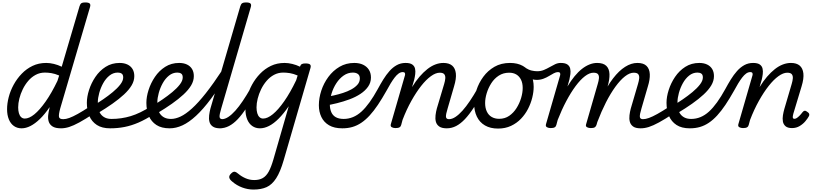

<svg xmlns="http://www.w3.org/2000/svg" viewBox="-20 -1035 6692 1574"><path d="M157 17Q121 17 94 -2Q67 -21 52.5 -56.5Q38 -92 38 -140Q38 -187 51.5 -239Q65 -291 92 -340.5Q119 -390 158 -430.5Q197 -471 247 -495Q297 -519 359 -519Q389 -519 422 -511Q455 -503 486 -488L632 -984Q638 -1003 647.5 -1009Q657 -1015 677 -1015Q707 -1015 715.5 -1006Q724 -997 718 -977L474 -147Q460 -96 463.5 -77Q467 -58 498 -58Q507 -58 511.5 -46.5Q516 -35 514.5 -20.5Q513 -6 505 5.5Q497 17 481 17Q434 17 410.5 1.5Q387 -14 379.5 -38Q372 -62 375 -90.5Q378 -119 385 -145L387 -157Q347 -98 307 -59.5Q267 -21 229.5 -2Q192 17 157 17ZM183 -63Q219 -63 262 -98Q305 -133 354 -202.5Q403 -272 451 -372L465 -416Q430 -431 401 -435.5Q372 -440 348 -440Q307 -440 272.5 -421.5Q238 -403 211.5 -372Q185 -341 166.5 -303Q148 -265 138.5 -226.5Q129 -188 129 -155Q129 -128 135 -107Q141 -86 153.5 -74.5Q166 -63 183 -63Z M480 17Q466 17 459.5 5.5Q453 -6 454.5 -20.5Q456 -35 467 -46.5Q478 -58 499 -58Q520 -58 548 -68Q576 -78 617.5 -101Q659 -124 720 -164Q734 -172 745 -167.5Q756 -163 761 -151Q766 -139 763.5 -125Q761 -111 746 -102Q679 -58 630.5 -31.5Q582 -5 547 6Q512 17 480 17Z M752 -172Q785 -193 826 -221Q867 -249 904.5 -280Q942 -311 966 -342Q990 -373 990 -400Q990 -423 977.5 -431.5Q965 -440 946 -440Q908 -440 877.5 -415.5Q847 -391 826 -353Q805 -315 793.5 -273Q782 -231 782 -198Q782 -167 787.5 -141.5Q793 -116 807 -98Q821 -80 842.5 -70Q864 -60 895 -60Q909 -60 914.5 -48.5Q920 -37 918 -21.5Q916 -6 907 5.5Q898 17 883 17Q816 17 774 -10.5Q732 -38 712 -85Q692 -132 692 -192Q692 -241 710 -297.5Q728 -354 762 -404.5Q796 -455 846 -487Q896 -519 961 -519Q998 -519 1025 -506Q1052 -493 1066.5 -469Q1081 -445 1081 -411Q1081 -372 1059 -335Q1037 -298 996.5 -260.5Q956 -223 902 -185Q848 -147 783 -108Z M883 17Q873 17 870 5.5Q867 -6 868.5 -21.5Q870 -37 877 -48.5Q884 -60 894 -60Q975 -60 1051.5 -83Q1128 -106 1217 -163L1241 -99Q1173 -55 1115 -30Q1057 -5 1000.5 6Q944 17 883 17Z M1240 -172Q1273 -193 1314 -221Q1355 -249 1392.5 -280Q1430 -311 1454 -342Q1478 -373 1478 -400Q1478 -423 1465.5 -431.5Q1453 -440 1434 -440Q1396 -440 1365.5 -415.5Q1335 -391 1314 -353Q1293 -315 1281.5 -273Q1270 -231 1270 -198Q1270 -167 1275.5 -141.5Q1281 -116 1295 -98Q1309 -80 1330.5 -70Q1352 -60 1383 -60Q1397 -60 1402.5 -48.5Q1408 -37 1406 -21.5Q1404 -6 1395 5.5Q1386 17 1371 17Q1304 17 1262 -10.5Q1220 -38 1200 -85Q1180 -132 1180 -192Q1180 -241 1198 -297.5Q1216 -354 1250 -404.5Q1284 -455 1334 -487Q1384 -519 1449 -519Q1486 -519 1513 -506Q1540 -493 1554.5 -469Q1569 -445 1569 -411Q1569 -372 1547 -335Q1525 -298 1484.5 -260.5Q1444 -223 1390 -185Q1336 -147 1271 -108Z M1371 17Q1362 17 1358.5 5.5Q1355 -6 1356 -21.5Q1357 -37 1364 -48.5Q1371 -60 1382 -60Q1418 -60 1460 -79.5Q1502 -99 1553.5 -145.5Q1605 -192 1667 -270.5Q1729 -349 1806 -466Q1811 -475 1823.5 -470.5Q1836 -466 1845 -456.5Q1854 -447 1850 -438Q1775 -313 1710 -226Q1645 -139 1587 -85.5Q1529 -32 1476 -7.5Q1423 17 1371 17Z M1786 17Q1745 17 1724 2Q1703 -13 1697 -37Q1691 -61 1694.5 -89.5Q1698 -118 1705 -145L1950 -984Q1956 -1003 1966 -1009Q1976 -1015 1995 -1015Q2025 -1015 2033.5 -1006Q2042 -997 2036 -977L1794 -147Q1778 -95 1780 -76.5Q1782 -58 1805 -58Q1819 -58 1826 -46.5Q1833 -35 1831 -20.5Q1829 -6 1818 5.5Q1807 17 1786 17Z M1780 17Q1766 17 1759.5 5.5Q1753 -6 1754.5 -20.5Q1756 -35 1767 -46.5Q1778 -58 1799 -58Q1824 -58 1852 -76.5Q1880 -95 1909.5 -128Q1939 -161 1970 -207Q2001 -253 2033 -309Q2040 -322 2054 -320.5Q2068 -319 2077 -309Q2086 -299 2079 -286Q2039 -210 2002 -153Q1965 -96 1929.5 -58.5Q1894 -21 1857.5 -2Q1821 17 1780 17Z M2058 519Q2011 519 1965.5 502Q1920 485 1883 453Q1862 436 1859.5 420Q1857 404 1875 387Q1891 371 1904 373Q1917 375 1934 390Q1960 412 1993.5 426.5Q2027 441 2064 441Q2106 441 2134.5 424.5Q2163 408 2183 371.5Q2203 335 2221 273L2347 -164Q2305 -103 2264.5 -62.5Q2224 -22 2185.5 -2.5Q2147 17 2111 17Q2075 17 2048 -2Q2021 -21 2006.5 -56.5Q1992 -92 1992 -140Q1992 -187 2005.5 -239Q2019 -291 2046 -340.5Q2073 -390 2112 -430.5Q2151 -471 2201 -495Q2251 -519 2313 -519Q2343 -519 2376 -511Q2409 -503 2440 -488V-491Q2445 -505 2455 -510Q2465 -515 2483 -515Q2513 -515 2522 -506Q2531 -497 2525 -477L2306 277Q2278 374 2244 426.5Q2210 479 2165.5 499Q2121 519 2058 519ZM2137 -63Q2173 -63 2217 -99Q2261 -135 2310 -205Q2359 -275 2408 -377L2420 -416Q2385 -431 2356 -435.5Q2327 -440 2302 -440Q2261 -440 2226.5 -421.5Q2192 -403 2165.5 -372Q2139 -341 2120.5 -303Q2102 -265 2092.5 -226.5Q2083 -188 2083 -155Q2083 -128 2089 -107Q2095 -86 2107.5 -74.5Q2120 -63 2137 -63Z M2786 17Q2720 17 2677.5 -8Q2635 -33 2614.5 -76Q2594 -119 2594 -172Q2594 -231 2614 -292Q2634 -353 2672 -404.5Q2710 -456 2763.5 -487.5Q2817 -519 2884 -519Q2927 -519 2957.5 -504Q2988 -489 3004.5 -462.5Q3021 -436 3021 -399Q3021 -358 2997.5 -324.5Q2974 -291 2934.5 -265Q2895 -239 2845 -220.5Q2795 -202 2742.5 -189Q2690 -176 2640 -168L2647 -239Q2678 -244 2716 -252.5Q2754 -261 2791.5 -273Q2829 -285 2860 -302Q2891 -319 2910.5 -341Q2930 -363 2930 -392Q2930 -417 2914 -428.5Q2898 -440 2873 -440Q2832 -440 2797.5 -416Q2763 -392 2737.5 -353Q2712 -314 2698 -268Q2684 -222 2684 -179Q2684 -144 2695.5 -116.5Q2707 -89 2732.5 -74.5Q2758 -60 2798 -60Q2812 -60 2817.5 -48.5Q2823 -37 2821 -21.5Q2819 -6 2810 5.5Q2801 17 2786 17Z M2786 17Q2767 17 2759.5 5.5Q2752 -6 2754 -21.5Q2756 -37 2767 -48.5Q2778 -60 2797 -60Q2837 -60 2873.5 -75Q2910 -90 2943 -120Q2976 -150 3009.5 -196.5Q3043 -243 3077 -305Q3099 -346 3122.5 -384Q3146 -422 3173 -452.5Q3200 -483 3232.5 -501Q3265 -519 3305 -519Q3316 -519 3319 -507.5Q3322 -496 3318 -481.5Q3314 -467 3305 -455.5Q3296 -444 3282 -444Q3264 -444 3247.5 -432Q3231 -420 3215 -399Q3199 -378 3182.5 -351Q3166 -324 3149 -292Q3112 -226 3078 -175.5Q3044 -125 3010.5 -88.5Q2977 -52 2942 -28.5Q2907 -5 2869 6Q2831 17 2786 17Z M3643 17Q3601 17 3580 1.5Q3559 -14 3553 -38Q3547 -62 3550.5 -90.5Q3554 -119 3561 -145L3621 -346Q3629 -372 3630.5 -393Q3632 -414 3622 -426.5Q3612 -439 3585 -439Q3552 -439 3512.5 -410.5Q3473 -382 3432.5 -330.5Q3392 -279 3352.5 -208.5Q3313 -138 3280 -52L3269 -11Q3266 2 3255.5 8.5Q3245 15 3222 15Q3205 15 3192 8Q3179 1 3184 -17L3300 -418Q3303 -429 3299 -436.5Q3295 -444 3283 -444Q3271 -444 3266 -455.5Q3261 -467 3263.5 -481.5Q3266 -496 3277 -507.5Q3288 -519 3305 -519Q3342 -519 3360 -506Q3378 -493 3382.5 -472Q3387 -451 3384 -427.5Q3381 -404 3376 -383L3358 -321Q3388 -370 3419.5 -406.5Q3451 -443 3483.5 -468.5Q3516 -494 3549 -506.5Q3582 -519 3615 -519Q3661 -519 3686.5 -497.5Q3712 -476 3717 -433.5Q3722 -391 3702 -326L3650 -147Q3634 -96 3636 -77Q3638 -58 3661 -58Q3675 -58 3682 -46.5Q3689 -35 3687.5 -20.5Q3686 -6 3675 5.5Q3664 17 3643 17Z M3642 17Q3628 17 3621.5 5.5Q3615 -6 3616.5 -20.5Q3618 -35 3629 -46.5Q3640 -58 3661 -58Q3686 -58 3714 -76.5Q3742 -95 3771.5 -128Q3801 -161 3832 -207Q3863 -253 3895 -309Q3902 -322 3916 -320.5Q3930 -319 3939 -309Q3948 -299 3941 -286Q3901 -210 3864 -153Q3827 -96 3791.5 -58.5Q3756 -21 3719.5 -2Q3683 17 3642 17Z M4063 19Q4000 19 3956 -6.5Q3912 -32 3889.5 -78.5Q3867 -125 3867 -184Q3867 -238 3886 -296.5Q3905 -355 3942 -405.5Q3979 -456 4033.5 -487.5Q4088 -519 4161 -519Q4223 -519 4266.5 -494.5Q4310 -470 4332.5 -425.5Q4355 -381 4355 -323Q4355 -282 4343.5 -235Q4332 -188 4309 -143Q4286 -98 4251 -61.5Q4216 -25 4169 -3Q4122 19 4063 19ZM4072 -61Q4119 -61 4154.5 -85.5Q4190 -110 4214.5 -149Q4239 -188 4252 -231.5Q4265 -275 4265 -314Q4265 -354 4251 -382Q4237 -410 4212.5 -424.5Q4188 -439 4154 -439Q4106 -439 4069 -415Q4032 -391 4007.5 -352.5Q3983 -314 3970 -271Q3957 -228 3957 -190Q3957 -150 3971 -120.5Q3985 -91 4011 -76Q4037 -61 4072 -61Z M4379 -380Q4362 -380 4338.5 -386Q4315 -392 4292.5 -402Q4270 -412 4254 -423Q4245 -430 4244 -442.5Q4243 -455 4248 -466.5Q4253 -478 4263 -483.5Q4273 -489 4284 -481Q4314 -462 4338.5 -456.5Q4363 -451 4384 -451Q4414 -451 4439 -461.5Q4464 -472 4486.5 -485Q4509 -498 4531 -508.5Q4553 -519 4577 -519Q4589 -519 4595.5 -507.5Q4602 -496 4601 -481.5Q4600 -467 4588.5 -455.5Q4577 -444 4554 -444Q4539 -444 4520.5 -434.5Q4502 -425 4481 -412Q4460 -399 4434.5 -389.5Q4409 -380 4379 -380Z M4494 15Q4477 15 4464 8Q4451 1 4456 -17L4572 -418Q4575 -429 4571 -436.5Q4567 -444 4555 -444Q4540 -444 4536 -455.5Q4532 -467 4536 -481.5Q4540 -496 4551 -507.5Q4562 -519 4577 -519Q4614 -519 4632 -506Q4650 -493 4654.5 -472Q4659 -451 4656 -427.5Q4653 -404 4648 -383L4632 -326Q4660 -373 4690 -409.5Q4720 -446 4750.5 -470Q4781 -494 4812.5 -506.5Q4844 -519 4875 -519Q4926 -519 4950.5 -495Q4975 -471 4976.5 -427Q4978 -383 4961 -326L4870 -11Q4866 2 4856 8.5Q4846 15 4823 15Q4806 15 4792.5 8Q4779 1 4785 -17L4880 -346Q4888 -372 4890 -393Q4892 -414 4882.5 -426.5Q4873 -439 4845 -439Q4813 -439 4775.5 -410.5Q4738 -382 4699 -329.5Q4660 -277 4622.5 -206.5Q4585 -136 4552 -52L4541 -11Q4538 2 4527.5 8.5Q4517 15 4494 15ZM5232 17Q5190 17 5169.5 1.5Q5149 -14 5143 -38Q5137 -62 5140.5 -90.5Q5144 -119 5151 -145L5210 -346Q5218 -372 5220 -393Q5222 -414 5212.5 -426.5Q5203 -439 5175 -439Q5142 -439 5103.5 -409Q5065 -379 5025 -324Q4985 -269 4947.5 -195.5Q4910 -122 4877 -35H4838Q4873 -151 4915.5 -240.5Q4958 -330 5006 -392.5Q5054 -455 5104.5 -487Q5155 -519 5205 -519Q5256 -519 5280.5 -494.5Q5305 -470 5307 -426.5Q5309 -383 5291 -326L5239 -147Q5223 -95 5225.5 -76.5Q5228 -58 5251 -58Q5266 -58 5272.5 -46.5Q5279 -35 5277 -20.5Q5275 -6 5264 5.5Q5253 17 5232 17Z M5232 17Q5218 17 5211.5 5.5Q5205 -6 5206.5 -20.5Q5208 -35 5219 -46.5Q5230 -58 5251 -58Q5272 -58 5300 -68Q5328 -78 5369.5 -101Q5411 -124 5472 -164Q5486 -172 5497 -167.5Q5508 -163 5513 -151Q5518 -139 5515.5 -125Q5513 -111 5498 -102Q5431 -58 5382.5 -31.5Q5334 -5 5299 6Q5264 17 5232 17Z M5504 -172Q5537 -193 5578 -221Q5619 -249 5656.5 -280Q5694 -311 5718 -342Q5742 -373 5742 -400Q5742 -423 5729.5 -431.5Q5717 -440 5698 -440Q5660 -440 5629.5 -415.5Q5599 -391 5578 -353Q5557 -315 5545.5 -273Q5534 -231 5534 -198Q5534 -167 5539.5 -141.5Q5545 -116 5559 -98Q5573 -80 5594.5 -70Q5616 -60 5647 -60Q5661 -60 5666.5 -48.5Q5672 -37 5670 -21.5Q5668 -6 5659 5.5Q5650 17 5635 17Q5568 17 5526 -10.5Q5484 -38 5464 -85Q5444 -132 5444 -192Q5444 -241 5462 -297.5Q5480 -354 5514 -404.5Q5548 -455 5598 -487Q5648 -519 5713 -519Q5750 -519 5777 -506Q5804 -493 5818.5 -469Q5833 -445 5833 -411Q5833 -372 5811 -335Q5789 -298 5748.5 -260.5Q5708 -223 5654 -185Q5600 -147 5535 -108Z M5635 17Q5616 17 5608.5 5.5Q5601 -6 5603 -21.5Q5605 -37 5616 -48.5Q5627 -60 5646 -60Q5686 -60 5722.5 -75Q5759 -90 5792 -120Q5825 -150 5858.5 -196.5Q5892 -243 5926 -305Q5948 -346 5971.5 -384Q5995 -422 6022 -452.5Q6049 -483 6081.5 -501Q6114 -519 6154 -519Q6165 -519 6168 -507.5Q6171 -496 6167 -481.5Q6163 -467 6154 -455.5Q6145 -444 6131 -444Q6113 -444 6096.5 -432Q6080 -420 6064 -399Q6048 -378 6031.5 -351Q6015 -324 5998 -292Q5961 -226 5927 -175.5Q5893 -125 5859.5 -88.5Q5826 -52 5791 -28.5Q5756 -5 5718 6Q5680 17 5635 17Z M6071 15Q6054 15 6041 8Q6028 1 6033 -17L6149 -418Q6152 -429 6148 -436.5Q6144 -444 6132 -444Q6120 -444 6115 -455.5Q6110 -467 6112.5 -481.5Q6115 -496 6126 -507.5Q6137 -519 6154 -519Q6191 -519 6209 -506Q6227 -493 6231.5 -472Q6236 -451 6233 -427.5Q6230 -404 6225 -383L6207 -321Q6237 -370 6268.5 -406.5Q6300 -443 6332.5 -468.5Q6365 -494 6398 -506.5Q6431 -519 6464 -519Q6510 -519 6535.5 -497.5Q6561 -476 6566 -433.5Q6571 -391 6551 -326L6484 -104Q6479 -85 6479 -76Q6479 -67 6483 -64Q6487 -61 6492 -61Q6502 -61 6512 -67.5Q6522 -74 6534 -86Q6546 -98 6559 -115Q6567 -125 6575 -127Q6583 -129 6594 -121Q6610 -111 6613.5 -101.5Q6617 -92 6611 -82Q6602 -65 6583 -42Q6564 -19 6536 -2Q6508 15 6473 15Q6437 15 6419.5 -0.5Q6402 -16 6398 -39.5Q6394 -63 6398.5 -90.5Q6403 -118 6410 -142L6470 -346Q6478 -372 6479.5 -393Q6481 -414 6471 -426.5Q6461 -439 6434 -439Q6401 -439 6361.5 -410.5Q6322 -382 6281.5 -330.5Q6241 -279 6201.5 -208.5Q6162 -138 6129 -52L6118 -11Q6115 2 6104.5 8.5Q6094 15 6071 15Z"/></svg>

Font: Playwrite AU QLD
Style: Regular
Weight: 400
Designer: Veronika Burian, José Scaglione
Foundry: TypeTogether
Version: Version 1.002